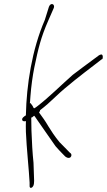

<svg xmlns="http://www.w3.org/2000/svg" viewBox="-20 -761 520 934"><path d="M198 -664C135 -519 109 -346 106 -203V-200C98 -195 83 -186 89 -175C92 -171 98 -170 106 -172C105 -155 106 -137 106 -119C109 -44 121 68 124 127V141C122 162 143 153 145 133L146 119C146 109 145 79 143 31C138 -17 135 -69 133 -126L132 -189L136 -190L146 -198L149 -195C184 -146 214 -100 250 -50C275 -21 292 -6 297 0C303 5 314 11 323 4C328 -1 329 -9 325 -14L318 -20C314 -25 298 -40 269 -70C246 -98 229 -124 215 -147C200 -173 186 -192 172 -211L170 -215C175 -220 175 -221 175 -225C199 -243 226 -267 254 -294C302 -340 384 -403 439 -445L474 -472C477 -473 479 -474 479 -476C482 -487 479 -496 473 -496C469 -496 464 -494 460 -491L425 -465C401 -447 369 -424 334 -397C277 -347 220 -289 160 -243C155 -239 152 -237 146 -234C142 -237 142 -239 139 -245L129 -259H125L126 -264C127 -274 127 -283 128 -292C132 -345 139 -393 147 -433C166 -525 179 -579 214 -659L242 -723C248 -741 227 -751 218 -728ZM161 -243H160ZM117 127Z"/></svg>

Font: Stray Cat
Style: LtCnObl
Weight: 300
Version: Version 1.0